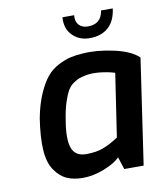

<svg xmlns="http://www.w3.org/2000/svg" viewBox="-82 -783 734 857"><g transform="rotate(-10 285.5 -355.0)"><path d="M259 -716H312Q309 -688 323.5 -672Q338 -656 363 -656Q425 -655 434 -716H487Q480 -660 448 -631.5Q416 -603 363 -603Q316 -603 285.5 -634Q255 -665 259 -716ZM81 -290Q93 -353 113.5 -399Q134 -445 156 -471Q178 -497 208.5 -512.5Q239 -528 263 -533.5Q287 -539 319 -541Q382 -546 458.5 -529.5Q535 -513 571 -479L501 -1H413L395 -57Q373 -34 323 -14Q273 6 225 6Q183 6 152 -8Q121 -22 98 -56.5Q75 -91 71.5 -148Q68 -205 81 -290ZM194 -264Q179 -178 193.5 -137Q208 -96 258 -96Q303 -96 335 -108Q367 -120 405 -145L448 -431Q416 -441 380 -444.5Q344 -448 318 -443Q298 -439 286.5 -435Q275 -431 259 -420Q243 -409 232.5 -391Q222 -373 211.5 -341Q201 -309 194 -264Z"/></g></svg>

Font: Exo
Style: DemiBoldItalic
Weight: 600
Designer: Natanael Gama
Version: Version 1